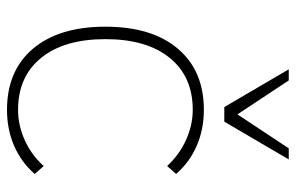

<svg xmlns="http://www.w3.org/2000/svg" viewBox="-166 -660 834 541"><g transform="rotate(90 250.5 -389.0)"><path d="M54.7 -269.5Q54.7 -400.4 116.7 -473.6Q178.7 -546.9 289.1 -546.9Q343.8 -546.9 390.1 -526.9Q436.5 -506.8 469.7 -468.8L447.3 -443.4Q416 -477.5 374 -496.6Q332 -515.6 289.1 -515.6Q195.3 -515.6 142.6 -450.7Q89.8 -385.7 89.8 -269.5Q89.8 -153.3 142.6 -88.4Q195.3 -23.4 289.1 -23.4Q333 -23.4 375 -42.5Q417 -61.5 447.3 -95.7L469.7 -70.3Q436.5 -32.2 390.1 -12.2Q343.8 7.8 289.1 7.8Q178.7 7.8 116.7 -65.4Q54.7 -138.7 54.7 -269.5ZM174.8 -786.1H206.1L301.8 -641.6L397.5 -786.1H428.7L322.3 -604.5H281.2Z"/></g></svg>

Font: Min Sans VF VF
Style: Regular
Weight: 400
Designer: Jinseong-Kim, NotoSansCJK, Nunito
Foundry: Jinseong-Kim
Version: Version 1.420;Glyphs 3.1.2 (3151)